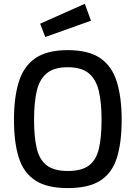

<svg xmlns="http://www.w3.org/2000/svg" viewBox="-20 -956 697 987"><path d="M328.6 10.9Q221.2 10.9 161 -28.7Q100.8 -68.2 76.3 -146.5Q51.8 -224.7 51.8 -340.1Q51.8 -454.7 76.5 -534.8Q101.2 -614.8 161.4 -656.6Q221.6 -698.3 328.6 -698.3Q435.6 -698.3 495.8 -656.8Q556 -615.2 580.7 -535.2Q605.4 -455.1 605.4 -340.1Q605.4 -222.9 580.9 -144.8Q556.4 -66.7 496.2 -27.9Q436 10.9 328.6 10.9ZM328.6 -77.1Q399.9 -77.1 437.3 -105.3Q474.7 -133.5 488.4 -191.9Q502.1 -250.2 502.1 -340.1Q502.1 -428.4 488 -488.2Q473.9 -548.1 436.3 -579.2Q398.8 -610.4 328.6 -610.4Q258.1 -610.4 220.5 -579.4Q182.9 -548.4 169 -488.6Q155.1 -428.8 155.1 -340.1Q155.1 -252 168.8 -193.5Q182.6 -135 220.1 -106.1Q257.7 -77.1 328.6 -77.1ZM212.7 -765.7 186.4 -834.2 416 -936.4 447.7 -849.6Z"/></svg>

Font: TitilliumWeb ExtraLight
Style: Regular
Weight: 400
Designer: Mohamed Gaber, Accademia di Belle Arti di Urbino and others
Foundry: Kief Type Foundry, Accademia di Belle Arti di Urbino and others
Version: Version 3.000; ttfautohint (v1.8.2)